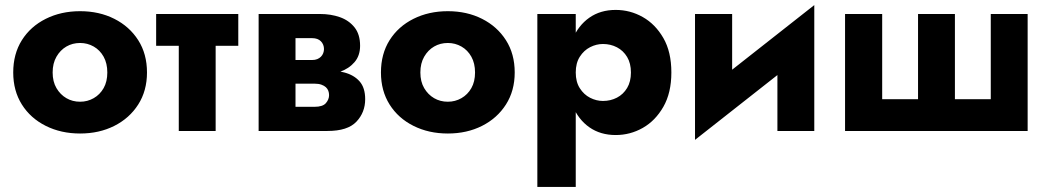

<svg xmlns="http://www.w3.org/2000/svg" viewBox="-20 -515 4121 755"><path d="M32 -230Q32 -158 66 -104Q100 -50 160 -20Q220 10 295 10Q370 10 429.5 -20Q489 -50 523.5 -104Q558 -158 558 -230Q558 -303 523.5 -357Q489 -411 429.5 -441Q370 -471 295 -471Q220 -471 160 -441Q100 -411 66 -357Q32 -303 32 -230ZM187 -230Q187 -266 202 -292Q217 -318 241 -332Q265 -346 295 -346Q324 -346 348.5 -332Q373 -318 387.5 -292Q402 -266 402 -230Q402 -194 387.5 -168.5Q373 -143 348.5 -129Q324 -115 295 -115Q265 -115 241 -129Q217 -143 202 -168.5Q187 -194 187 -230Z M594 -460V-335H917V-460ZM683 -440V0H828V-440Z M1084 -240V-186H1217Q1233 -186 1244 -182Q1255 -178 1261.5 -172Q1268 -166 1271 -158Q1274 -150 1274 -141Q1274 -124 1261.5 -109.5Q1249 -95 1217 -95H1084V0H1268Q1347 0 1381.5 -36.5Q1416 -73 1416 -125Q1416 -170 1394 -195Q1372 -220 1334 -230Q1296 -240 1248 -240ZM1084 -220H1238Q1281 -220 1316.5 -232.5Q1352 -245 1374 -270.5Q1396 -296 1396 -335Q1396 -380 1374 -407.5Q1352 -435 1316.5 -447.5Q1281 -460 1238 -460H1084V-365H1207Q1230 -365 1242 -352.5Q1254 -340 1254 -322Q1254 -314 1251 -306Q1248 -298 1242 -292Q1236 -286 1227.5 -282.5Q1219 -279 1207 -279H1084ZM997 -460V0H1142V-460Z M1478 -230Q1478 -158 1512 -104Q1546 -50 1606 -20Q1666 10 1741 10Q1816 10 1875.5 -20Q1935 -50 1969.5 -104Q2004 -158 2004 -230Q2004 -303 1969.5 -357Q1935 -411 1875.5 -441Q1816 -471 1741 -471Q1666 -471 1606 -441Q1546 -411 1512 -357Q1478 -303 1478 -230ZM1633 -230Q1633 -266 1648 -292Q1663 -318 1687 -332Q1711 -346 1741 -346Q1770 -346 1794.5 -332Q1819 -318 1833.5 -292Q1848 -266 1848 -230Q1848 -194 1833.5 -168.5Q1819 -143 1794.5 -129Q1770 -115 1741 -115Q1711 -115 1687 -129Q1663 -143 1648 -168.5Q1633 -194 1633 -230Z M2244 220V-460H2093V220ZM2620 -230Q2620 -311 2588.5 -365.5Q2557 -420 2507.5 -448Q2458 -476 2401 -476Q2341 -476 2297.5 -445.5Q2254 -415 2231 -360Q2208 -305 2208 -230Q2208 -156 2231 -100.5Q2254 -45 2297.5 -14.5Q2341 16 2401 16Q2458 16 2507.5 -12Q2557 -40 2588.5 -95Q2620 -150 2620 -230ZM2461 -230Q2461 -194 2446 -169Q2431 -144 2406 -131Q2381 -118 2351 -118Q2325 -118 2300.5 -130.5Q2276 -143 2260 -168Q2244 -193 2244 -230Q2244 -267 2260 -292Q2276 -317 2300.5 -329.5Q2325 -342 2351 -342Q2381 -342 2406 -329Q2431 -316 2446 -291Q2461 -266 2461 -230Z M3177 -330 3182 -495 2718 -130 2713 35ZM2859 -460H2713V35L2859 -106ZM3182 -495 3037 -354V0H3182Z M3735 -125V-460H3590V-125H3449V-460H3303V0H4021V-460H3876V-125Z"/></svg>

Font: Jost
Style: Bold
Weight: 700
Version: Version 3.710